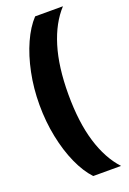

<svg xmlns="http://www.w3.org/2000/svg" viewBox="-159 -730 637 947"><g transform="rotate(-20 159.0 -256.0)"><path d="M303.5 163Q243.6 98.3 211.8 -6.2Q179.9 -110.8 179.9 -256.9Q179.9 -401.7 211.8 -506Q243.6 -610.2 303.5 -675H157.5Q119.3 -634.3 90.2 -569.5Q61.1 -504.7 44.7 -424.4Q28.2 -344.2 28.2 -256.9Q28.2 -168.9 44.7 -88.1Q61.1 -7.3 90.2 57.4Q119.3 122.2 157.5 163Z"/></g></svg>

Font: Overused Grotesk Light
Style: Regular
Weight: 300
Designer: RandomMaerks
Version: Version 0.005